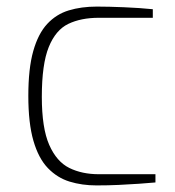

<svg xmlns="http://www.w3.org/2000/svg" viewBox="-20 -557 530 583"><path d="M273 6Q229 6 191.5 -5.5Q154 -17 125.5 -46.5Q97 -76 81.5 -129.5Q66 -183 66 -266Q66 -349 81 -402Q96 -455 123.5 -484.5Q151 -514 189 -525.5Q227 -537 274 -537Q309 -537 357 -535Q405 -533 444 -529V-503H280Q226 -503 187.5 -484.5Q149 -466 128 -414Q107 -362 107 -263Q107 -168 129.5 -117Q152 -66 190.5 -47Q229 -28 280 -28H452V-3Q430 -1 401.5 1Q373 3 340.5 4.5Q308 6 273 6Z"/></svg>

Font: Exo Thin ExtraLight
Style: Regular
Weight: 250
Version: Version 2.000